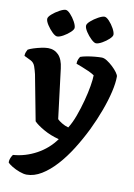

<svg xmlns="http://www.w3.org/2000/svg" viewBox="-113 -784 730 1047"><g transform="rotate(10 252.0 -261.0)"><path d="M110 200Q93 200 70 191.5Q47 183 28 171.5Q9 160 2 151Q2 137 7.5 125Q13 113 18 107Q86 102 147.5 68.5Q209 35 249 -21Q202 -33 163.5 -55Q125 -77 108 -95L60 -347Q55 -368 48 -388.5Q41 -409 23 -418L-14 -436Q-14 -448 -10 -457.5Q-6 -467 -3 -472Q7 -478 27.5 -484.5Q48 -491 69.5 -495.5Q91 -500 106 -500Q141 -500 164 -476.5Q187 -453 193 -403L227 -128Q234 -120 252 -109Q270 -98 289 -93Q308 -123 323.5 -165.5Q339 -208 351 -253Q363 -298 369.5 -336.5Q376 -375 376 -397Q363 -406 343 -415Q323 -424 303.5 -431.5Q284 -439 273 -443Q273 -457 277.5 -467.5Q282 -478 286 -483Q299 -488 321 -492Q343 -496 365 -498Q387 -500 403 -500Q416 -500 432.5 -489.5Q449 -479 465 -464Q481 -449 491.5 -434.5Q502 -420 502 -412Q502 -376 490.5 -326.5Q479 -277 458 -220Q437 -163 409 -105Q380 -46 345.5 9Q311 64 272 107Q233 150 192 175Q151 200 110 200ZM358 -571Q348 -571 331 -587Q314 -603 301 -623Q288 -643 288 -656Q288 -667 305.5 -682.5Q323 -698 345 -710Q367 -722 379 -722Q390 -722 405.5 -705.5Q421 -689 432.5 -668Q444 -647 444 -634Q444 -624 428 -609Q412 -594 391.5 -582.5Q371 -571 358 -571ZM143 -571Q132 -571 115.5 -587Q99 -603 86 -623Q73 -643 73 -656Q73 -667 90.5 -682.5Q108 -698 130 -710Q152 -722 164 -722Q175 -722 190.5 -705.5Q206 -689 217.5 -668Q229 -647 229 -634Q229 -624 213 -609Q197 -594 176.5 -582.5Q156 -571 143 -571Z"/></g></svg>

Font: Texturina 72pt ExtraBold
Style: Regular
Weight: 800
Designer: Guillermo Torres Carreño
Foundry: Omnibus-Type
Version: Version 1.002; ttfautohint (v1.8.3)